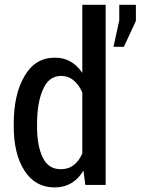

<svg xmlns="http://www.w3.org/2000/svg" viewBox="-20 -782 599 812"><path d="M38.1 -257.8Q38.1 -383.8 84 -460.9Q128.9 -538.1 211.9 -538.1Q250 -538.1 278.3 -521.5Q307.6 -504.9 328.1 -473.6Q328.1 -569.3 328.1 -761.7Q353.5 -761.7 426.8 -761.7Q426.8 -571.3 426.8 0Q405.3 0 340.8 0Q338.9 -15.6 333 -60.5Q312.5 -26.4 282.2 -7.8Q251 10.7 211.9 10.7Q128.9 10.7 84 -59.6Q38.1 -129.9 38.1 -247.1Q38.1 -251 38.1 -257.8ZM136.7 -247.1Q136.7 -164.1 161.1 -115.2Q184.6 -66.4 237.3 -66.4Q269.5 -66.4 292 -84Q314.5 -101.6 328.1 -132.8Q328.1 -218.8 328.1 -390.6Q314.5 -422.9 292 -441.4Q269.5 -460.9 238.3 -460.9Q186.5 -460.9 162.1 -404.3Q136.7 -348.6 136.7 -257.8Q136.7 -253.9 136.7 -247.1ZM554.7 -693.4Q542 -666 503.9 -584Q493.2 -584 460 -584Q465.8 -612.3 484.4 -696.3Q484.4 -712.9 484.4 -761.7Q502 -761.7 554.7 -761.7Q554.7 -744.1 554.7 -693.4Z"/></svg>

Font: Noto Sans Hebrew DECATHLON 
Style: Regular
Weight: 400
Designer: Monotype Design team
Version: Version 1.03 uh